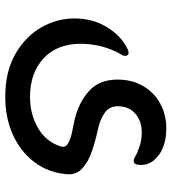

<svg xmlns="http://www.w3.org/2000/svg" viewBox="18 -442 638 713"><g transform="rotate(90 336.5 -85.0)"><path d="M626 -10Q619 58 579.5 108.5Q540 159 478 186.5Q416 214 339 214Q246 214 181 177Q116 140 82 81.5Q48 23 48 -43Q48 -111 80.5 -164Q113 -217 161 -240Q168 -244 175 -244Q187 -244 187 -231Q187 -224 182 -217Q162 -183 152 -144Q142 -105 142 -67Q142 22 196.5 72Q251 122 339 122Q405 122 455.5 92Q506 62 523 9Q529 -9 513.5 -18.5Q498 -28 472.5 -33.5Q447 -39 422 -44Q358 -60 316.5 -98Q275 -136 275 -203Q275 -257 299 -298Q323 -339 364 -361.5Q405 -384 456 -384Q495 -384 523 -373.5Q551 -363 568 -345Q579 -335 585.5 -321Q592 -307 592 -291Q592 -278 589 -270.5Q586 -263 576 -263Q570 -263 562 -268Q547 -277 522.5 -285Q498 -293 472 -293Q429 -293 401.5 -269Q374 -245 374 -204Q374 -173 397.5 -156Q421 -139 456 -131Q499 -122 539.5 -108.5Q580 -95 605.5 -71.5Q631 -48 626 -10Z"/></g></svg>

Font: Zain
Style: Bold
Weight: 700
Designer: Zain,Boutros
Foundry: Mobile Telecommunications Company (Zain), 2024
Version: Version 1.50; ttfautohint (v1.8.4)